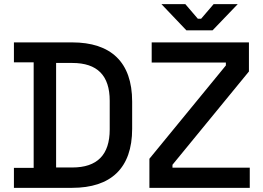

<svg xmlns="http://www.w3.org/2000/svg" viewBox="-20 -904 1268 924"><path d="M47 0H327C513 0 616 -94 616 -284V-415C616 -606 513 -700 327 -700H47V-604H142V-96H47ZM250 -98V-601H328C448 -601 508 -541 508 -419V-281C508 -159 448 -98 328 -98ZM699 0H1182V-97H810V-111L1178 -560V-700H710V-603H1067V-589L699 -140ZM757 -884 877 -758H1003L1124 -884H1008L948 -814H932L872 -884Z"/></svg>

Font: Meta Space Medium
Style: Regular
Weight: 500
Designer: Meta Pool / Florian Karsten
Foundry: Meta Pool / Florian Karsten
Version: Version 2.000;Glyphs 3.1.1 (3137)